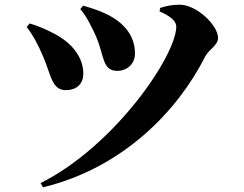

<svg xmlns="http://www.w3.org/2000/svg" viewBox="-20 -748 1040 818"><path d="M392 -586C425 -506 416 -446 481 -446C517 -446 555 -472 555 -520C555 -593 513 -645 446 -682C407 -702 375 -712 334 -724L322 -709C344 -687 377 -623 392 -586ZM854 -507C870 -538 909 -555 909 -586C909 -641 817 -728 746 -728C717 -728 687 -723 662 -714L660 -699C701 -682 731 -660 731 -635C731 -512 470 -127 153 32L163 50C503 -32 737 -275 854 -507ZM165 -504C197 -431 200 -364 260 -364C310 -364 335 -394 335 -434C335 -503 288 -565 210 -605C186 -618 146 -637 106 -648L94 -633C118 -602 142 -560 165 -504Z"/></svg>

Font: Noto Serif CJK JP Black
Style: Regular
Weight: 900
Designer: Ryoko NISHIZUKA 西塚涼子 (kana & ideographs); Frank Grießhammer (Latin, Greek & Cyrillic); Wenlong ZHANG 张文龙 (bopomofo); San
Foundry: Adobe Systems Incorporated
Version: Version 1.001;PS 1.001;hotconv 16.6.54;makeotf.lib2.5.65590